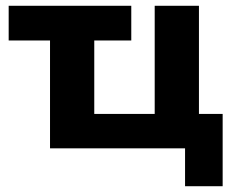

<svg xmlns="http://www.w3.org/2000/svg" viewBox="-20 -513 810 664"><path d="M620 131V0H153V-373H10V-493H434V-373H306V-119H515V-493H668V-119H750V131Z"/></svg>

Font: Nunito Sans 11pt ExtraBold
Style: Regular
Weight: 800
Version: Version 3.101;gftools[0.9.27]